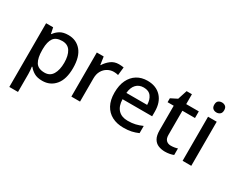

<svg xmlns="http://www.w3.org/2000/svg" viewBox="-122 -1268 2497 2033"><g transform="rotate(30 1126.0 -252.0)"><path d="M352 -549Q449 -549 508.5 -479Q568 -409 568 -270Q568 -133 508 -61.5Q448 10 351 10Q289 10 250.5 -12.5Q212 -35 189 -66H182Q185 -48 187 -23.5Q189 1 189 20V240H83V-539H169L184 -467H189Q212 -501 250.5 -525Q289 -549 352 -549ZM327 -462Q252 -462 221 -418.5Q190 -375 189 -287V-271Q189 -178 219 -127.5Q249 -77 329 -77Q395 -77 427 -131Q459 -185 459 -272Q459 -360 427 -411Q395 -462 327 -462Z M969 -549Q983 -549 999.5 -547.5Q1016 -546 1028 -544L1017 -445Q991 -452 963 -452Q923 -452 887.5 -432Q852 -412 830.5 -374.5Q809 -337 809 -284V0H703V-539H787L801 -443H805Q831 -486 872 -517.5Q913 -549 969 -549Z M1320 -549Q1426 -549 1487 -483.5Q1548 -418 1548 -305V-247H1186Q1188 -164 1229.5 -120Q1271 -76 1346 -76Q1398 -76 1438.5 -85.5Q1479 -95 1522 -114V-26Q1481 -8 1440 1Q1399 10 1342 10Q1263 10 1203.5 -21Q1144 -52 1110.5 -113.5Q1077 -175 1077 -265Q1077 -356 1107.5 -419Q1138 -482 1192.5 -515.5Q1247 -549 1320 -549ZM1320 -467Q1263 -467 1228.5 -430Q1194 -393 1188 -325H1442Q1441 -388 1411.5 -427.5Q1382 -467 1320 -467Z M1874 -76Q1895 -76 1917 -79.5Q1939 -83 1955 -89V-9Q1937 -1 1908.5 4.5Q1880 10 1851 10Q1807 10 1770 -5Q1733 -20 1711.5 -57Q1690 -94 1690 -160V-458H1615V-506L1694 -546L1731 -660H1796V-539H1950V-458H1796V-162Q1796 -118 1817.5 -97Q1839 -76 1874 -76Z M2117 -744Q2141 -744 2159 -730Q2177 -716 2177 -683Q2177 -651 2159 -636.5Q2141 -622 2117 -622Q2091 -622 2073.5 -636.5Q2056 -651 2056 -683Q2056 -716 2073.5 -730Q2091 -744 2117 -744ZM2169 -539V0H2063V-539Z"/></g></svg>

Font: Noto Sans Medium
Style: Regular
Weight: 500
Designer: Monotype Design Team
Foundry: Monotype Imaging Inc.
Version: Version 2.007